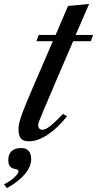

<svg xmlns="http://www.w3.org/2000/svg" viewBox="-84 -707 492 974"><path d="M101.1 -498 111.8 -529.8H198.2L261.2 -676.8L368.2 -687L299.8 -529.8H388.2L377 -498H287.1L204.1 -305.2Q117.2 -102.1 112.8 -87.9Q109.9 -79.1 109.9 -73.2Q109.9 -48.8 131.8 -48.8Q146.5 -48.8 170.4 -67.4Q194.3 -85.9 235.8 -128.9L255.9 -117.2Q208 -56.6 157.5 -23.4Q106.9 9.8 63 9.8Q33.7 9.8 21.7 -4.9Q9.8 -19.5 9.8 -53.2Q9.8 -75.7 22.9 -115.2Q36.1 -154.8 79.1 -254.9L184.1 -498ZM-13.2 148.9Q-42 141.6 -42 105Q-42 76.2 -25.4 60.1Q-8.8 43.9 23.9 43.9Q48.3 43.9 61.3 58.6Q74.2 73.2 74.2 100.1Q74.2 138.2 42 176.5Q9.8 214.8 -48.8 247.1L-64 228Q-33.7 213.4 -12 193.4Q9.8 173.3 9.8 161.1Q9.8 156.2 5.6 154.1Q1.5 151.9 -13.2 148.9Z"/></svg>

Font: Libre Caslon Text
Style: Italic
Weight: 400
Italic angle: -25°
Designer: Pablo Impallari, Rodrigo Fuenzalida
Foundry: Pablo Impallari, Rodrigo Fuenzalida
Version: Version 1.002